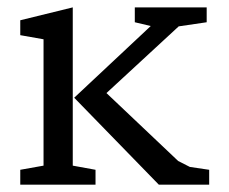

<svg xmlns="http://www.w3.org/2000/svg" viewBox="-20 -503 623 523"><path d="M178.2 -51.8 240.2 -40.5V0H35.2V-40.5L98.6 -51.8V-396L35.2 -407.2V-447.8L178.2 -482.9ZM390.6 -432.1 347.2 -442.4V-482.9H543V-442.4L466.8 -431.2L270 -249.5L465.3 -64.5L497.1 -48.3L549.8 -40.5V0H412.6L182.1 -236.8Z"/></svg>

Font: Habibi
Style: Regular
Weight: 400
Designer: Magnus Gaarde
Foundry: Magnus Gaarde
Version: Version 1.001